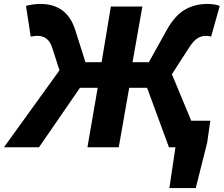

<svg xmlns="http://www.w3.org/2000/svg" viewBox="-61 -748 1136 975"><path d="M830 0H797L686 -302H595L542 0H383L435 -302H345L137 0H-41L241 -391L204 -506Q185 -566 129 -566Q115 -566 95 -562L71 -718Q108 -728 144 -728Q279 -728 321 -596L373 -432H455L502 -715H662L612 -432H695L786 -596Q826 -668 876.5 -698Q927 -728 992 -728Q1028 -728 1055 -718L1011 -562Q997 -566 985 -566Q961 -566 941 -553Q921 -540 899 -506L812 -371L910 -135H1007L991 -23L933 207H799Z"/></svg>

Font: Nebula Sans Bold
Style: Regular
Weight: 700
Italic angle: -9°
Designer: Paul D. Hunt for Adobe (as Source Sans)
Foundry: Nebula Entertainment & Broadcasting LLC
Version: Version 1.010